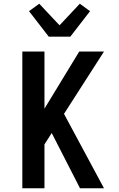

<svg xmlns="http://www.w3.org/2000/svg" viewBox="-20 -1012 640 1032"><path d="M410 0 258 -297 219 -236V0H100V-735H219V-428L406 -735H539L324 -400L539 0ZM242 -815 136 -952 191 -992 300 -876 409 -992 464 -952 358 -815Z"/></svg>

Font: R Plex Mono
Style: Bold
Weight: 700
Monospace: yes
Designer: Belleve Invis
Foundry: Belleve Invis
Version: Version 31.8.0